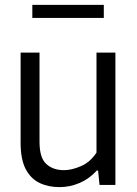

<svg xmlns="http://www.w3.org/2000/svg" viewBox="-20 -758 562 787"><path d="M223.5 9Q178 9 142 -8.2Q106 -25.5 85.2 -65.2Q64.5 -105 64.5 -173V-542.5H142V-176.5Q142 -111 169.8 -85.8Q197.5 -60.5 242 -60.5Q274 -60.5 312 -77Q350 -93.5 375.5 -132.5V-542.5H453V0H388L382 -59H377Q346 -25 306.2 -8Q266.5 9 223.5 9ZM112.5 -684.5V-738H405.5V-684.5Z"/></svg>

Font: Encode Sans SemiCondensed SemiCondensed
Style: Regular
Weight: 400
Width: 4
Designer: Multiple Designers
Foundry: Impallari Type
Version: Version 3.000; ttfautohint (v1.8.3) -l 8 -r 50 -G 200 -x 14 